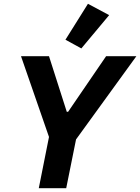

<svg xmlns="http://www.w3.org/2000/svg" viewBox="-20 -995 741 1015"><path d="M557 -915 445 -975 326 -785 410 -739ZM330 0 382 -258 701 -698H541L340 -404H333L239 -698H91L239 -271L185 0Z"/></svg>

Font: Braiins Sans
Style: Bold Italic
Weight: 700
Italic angle: -11.31°
Designer: Mike Abbink, Paul van der Laan, Pieter van Rosmalen, Jiri Chlebus, Lubos Buracinsky
Foundry: Bold Monday, Sudetype
Version: Version 1.000;hotconv 1.0.109;makeotfexe 2.5.65596